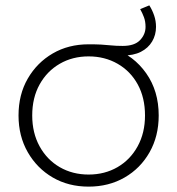

<svg xmlns="http://www.w3.org/2000/svg" viewBox="-20 -691 660 715"><path d="M310 4Q235 4 176.5 -30Q118 -64 83.5 -124Q49 -184 49 -261Q49 -339 83.5 -398.5Q118 -458 176.5 -492Q235 -526 310 -526Q338 -526 356.5 -525Q375 -524 393.5 -522Q412 -520 437 -520Q481 -520 501.5 -541.5Q522 -563 522 -591Q522 -611 516 -627Q510 -643 502 -657L536 -671Q547 -654 554 -633.5Q561 -613 561 -591Q561 -561 546.5 -536.5Q532 -512 504.5 -498Q477 -484 435 -484Q424 -484 413 -485Q402 -486 386 -487L403 -510Q478 -484 524.5 -418Q571 -352 571 -261Q571 -184 537 -124Q503 -64 444 -30Q385 4 310 4ZM310 -41Q370 -41 417.5 -68.5Q465 -96 492.5 -146Q520 -196 520 -261Q520 -327 493 -376.5Q466 -426 418 -453.5Q370 -481 310 -481Q250 -481 202.5 -453.5Q155 -426 127.5 -376.5Q100 -327 100 -261Q100 -196 127.5 -146Q155 -96 202.5 -68.5Q250 -41 310 -41Z"/></svg>

Font: Montserrat Thin Light
Style: Regular
Weight: 300
Version: Version 9.000